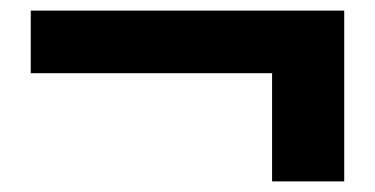

<svg xmlns="http://www.w3.org/2000/svg" viewBox="-20 -473 707 362"><path d="M493 -335H38V-453H629V-131H493Z"/></svg>

Font: Bai Jamjuree
Style: Bold
Weight: 700
Designer: Katatrad Aksorn Co.,Ltd.
Foundry: Cadson Demak Co.,Ltd.
Version: Version 1.000; ttfautohint (v1.6)